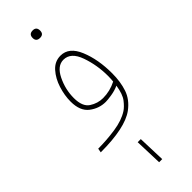

<svg xmlns="http://www.w3.org/2000/svg" viewBox="-299 -693 963 963"><g transform="rotate(-45 183.0 -211.0)"><path d="M217 -642Q217 -669 191 -669Q164 -669 164 -642Q164 -616 191 -616Q217 -616 217 -642ZM0 5Q173 5 243 -46Q289 -80 305 -127.5Q321 -175 321 -235Q321 -333 290.5 -407Q260 -481 200 -481Q159 -481 130.5 -449Q102 -417 87.5 -371Q73 -325 73 -282Q73 -215 111.5 -185.5Q150 -156 197 -156Q211 -156 239.5 -160.5Q268 -165 292 -176Q284 -123 264.5 -98Q245 -73 227 -61Q187 -35 125.5 -26Q64 -17 4 -17ZM201 -179Q163 -179 130 -200.5Q97 -222 97 -283Q97 -344 124.5 -400Q152 -456 196 -456Q248 -456 272.5 -386.5Q297 -317 297 -241Q297 -220 295 -202Q250 -179 201 -179ZM194 247 189 100H167L172 247Z"/></g></svg>

Font: Noto Sans Arabic Condensed Thin
Style: Regular
Weight: 250
Width: 3
Designer: Nadine Chahine
Foundry: Monotype Imaging Inc.
Version: 1.001